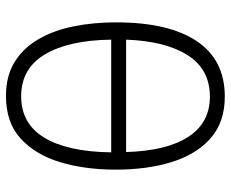

<svg xmlns="http://www.w3.org/2000/svg" viewBox="-85 -679 774 644"><g transform="rotate(90 302.0 -357.0)"><path d="M549 -358Q549 -255 524 -172Q499 -89 445 -39.5Q391 10 302 10Q235 10 188 -19Q141 -48 111.5 -99Q82 -150 68.5 -216.5Q55 -283 55 -359Q55 -536 118 -630Q181 -724 304 -724Q389 -724 443 -677Q497 -630 523 -547.5Q549 -465 549 -358ZM304 -674Q213 -674 165.5 -600Q118 -526 113 -393H490Q486 -529 439 -601.5Q392 -674 304 -674ZM303 -41Q395 -41 442 -119Q489 -197 491 -343H113Q115 -200 162.5 -120.5Q210 -41 303 -41Z"/></g></svg>

Font: Noto Sans Condensed Light
Style: Regular
Weight: 300
Width: 3
Designer: Monotype Design Team
Foundry: Monotype Imaging Inc.
Version: Version 2.013; ttfautohint (v1.8.4.7-5d5b)